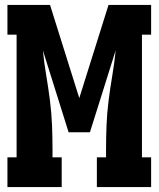

<svg xmlns="http://www.w3.org/2000/svg" viewBox="-20 -755 640 775"><path d="M10 0V-120H47V-615H10V-735H182L300 -359L418 -735H590V-615H553V-120H590V0H371V-120H408V-147Q408 -198 410 -249Q412 -300 418.5 -350.5Q425 -401 433.5 -451.5Q442 -502 447 -552L343 -221H257L153 -552Q158 -502 166.5 -451.5Q175 -401 181.5 -350.5Q188 -300 190 -249Q192 -198 192 -147V-120H229V0Z"/></svg>

Font: Iosevka Curly Slab HvEx
Style: Regular
Weight: 900
Width: 7
Monospace: yes
Designer: Belleve Invis
Foundry: Belleve Invis
Version: Version 11.1.0; ttfautohint (v1.8.3)